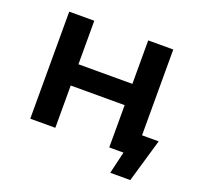

<svg xmlns="http://www.w3.org/2000/svg" viewBox="-114 -662 940 900"><g transform="rotate(20 355.5 -212.0)"><path d="M686 -106 623 110H523L549 0H478V-211H209V0H84V-534H209V-317H478V-534H603V-106Z"/></g></svg>

Font: CMG Sans SemiBold
Style: Regular
Weight: 600
Designer: Julieta Ulanovsky
Foundry: Julieta Ulanovsky
Version: Version 7.200